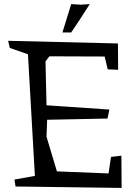

<svg xmlns="http://www.w3.org/2000/svg" viewBox="-20 -909 666 941"><path d="M20 0ZM576 12 56 5 51 -29 151 -47 117 -643 28 -674 20 -709 558 -696 559 -567 508 -569 493 -632 222 -633 203 -608 208 -393 516 -372 507 -328 211 -322 208 -239 259 -69 512 -59 524 -140 575 -146ZM286 -750 329 -889 376 -886 420 -889 371 -813 329 -750Z"/></svg>

Font: Underdog
Style: Regular
Weight: 400
Designer: Sergey Steblina
Foundry: Sergey Steblina, Jovanny Lemonad
Version: Version 1.001; ttfautohint (v0.9)